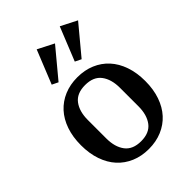

<svg xmlns="http://www.w3.org/2000/svg" viewBox="-229 -905 1030 1030"><g transform="rotate(-45 286.0 -390.0)"><path d="M286 -47Q349 -47 378.5 -86Q408 -125 408 -190V-330Q408 -395 378.5 -434Q349 -473 286 -473Q223 -473 193.5 -434Q164 -395 164 -330V-190Q164 -125 193.5 -86Q223 -47 286 -47ZM286 12Q231 12 186 -7Q141 -26 109 -61Q77 -96 59.5 -146.5Q42 -197 42 -260Q42 -323 59.5 -373.5Q77 -424 109 -459Q141 -494 186 -513Q231 -532 286 -532Q341 -532 386 -513Q431 -494 463 -459Q495 -424 512.5 -373.5Q530 -323 530 -260Q530 -197 512.5 -146.5Q495 -96 463 -61Q431 -26 386 -7Q341 12 286 12ZM161 -601 238 -792 330 -745 196 -584ZM336 -601 413 -792 505 -745 371 -584Z"/></g></svg>

Font: IBM Plex Serif Medium
Style: Regular
Weight: 500
Designer: Mike Abbink, Paul van der Laan, Pieter van Rosmalen
Foundry: Bold Monday
Version: Version 2.5